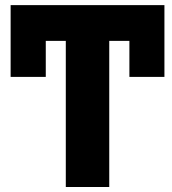

<svg xmlns="http://www.w3.org/2000/svg" viewBox="-20 -748 688 768"><path d="M637.7 -727.5V-440.4H497.6V-584.5H417V0H243.2V-584.5H163.1V-440.4H22.5V-727.5Z"/></svg>

Font: Inter Tight ExtraBold
Style: Regular
Weight: 800
Designer: Rasmus Andersson
Foundry: rsms
Version: Version 3.004; ttfautohint (v1.8.4.7-5d5b)